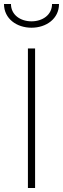

<svg xmlns="http://www.w3.org/2000/svg" viewBox="-45 -943 316 963"><path d="M95 0H131V-700H95ZM-25 -923C-25 -849 39 -804 113 -804C187 -804 251 -849 251 -923H216C216 -868 168 -836 113 -836C58 -836 10 -868 10 -923Z"/></svg>

Font: TitilliumText22L
Style: 1 wt
Weight: 100
Designer: Campivisivi
Foundry: Campivisivi
Version: 1.000